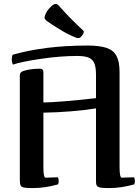

<svg xmlns="http://www.w3.org/2000/svg" viewBox="-20 -945 714 978"><path d="M373 -660Q411 -660 431.5 -651.5Q452 -643 460.5 -622.5Q469 -602 469 -564V-445Q280 -424 201 -423V-577Q201 -595 183 -595Q134 -595 98 -583Q81 -577 81 -562V-30Q81 -9 85 -0.5Q89 8 102.5 10.5Q116 13 148 13Q210 13 276 -6Q279 -15 279 -23Q279 -35 275 -42L212 -40Q201 -40 201 -95V-371Q350 -374 469 -393V-30Q468 -9 472.5 -0.5Q477 8 490.5 10.5Q504 13 536 13Q598 13 664 -6Q667 -15 667 -23Q667 -35 663 -42L600 -40Q589 -40 589 -95V-578Q589 -631 573.5 -660Q558 -689 523 -701Q488 -713 425 -713Q209 -713 44 -666Q40 -657 40 -642Q40 -627 46 -616Q90 -631 189.5 -645.5Q289 -660 373 -660ZM263 -925Q250 -925 228 -899Q219 -889 213 -875.5Q207 -862 207 -855Q207 -845 226 -833Q249 -817 272 -803Q323 -770 370 -752Q373 -751 379 -751Q386 -751 392 -757Q398 -762 402.5 -770Q407 -778 407 -783Q407 -787 403 -790Q328 -860 279 -917Q271 -925 263 -925Z"/></svg>

Font: Federant
Style: Regular
Weight: 400
Designer: Olexa M. Volochay, Alexei Vanyashin, Otto Ludwig Naegele
Foundry: Cyreal (www.cyreal.org)
Version: Version 1.011; ttfautohint (v1.4.1)